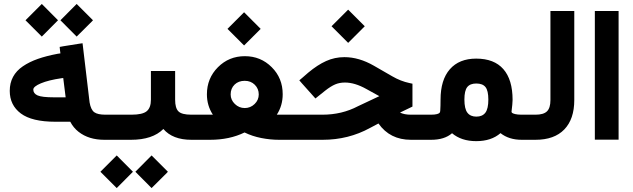

<svg xmlns="http://www.w3.org/2000/svg" viewBox="-20 -707 3199 971"><path d="M285.6 -604.5 367.7 -687 450.2 -604.5Q447.3 -601.6 444.3 -598.1Q438 -591.8 410.2 -564.2Q382.3 -536.6 367.7 -522ZM108.9 -604.5 191.4 -687 273.4 -604.5 191.4 -522ZM529.8 0H507.3Q468.8 0 436 -10Q403.3 -20 377.2 -40.5Q351.1 -61 335.4 -91.3H260.3Q141.1 -91.3 85.2 -133.3Q29.3 -175.3 29.3 -247.6Q29.3 -287.1 46.1 -318.4Q63 -349.6 95.7 -371.8Q128.4 -394 171.6 -409.2Q214.8 -424.3 272 -435.1L285.6 -437L283.7 -451.2L281.7 -469.7L300.3 -473.1L377.4 -485.4L397.5 -488.3L399.9 -468.3L433.1 -189Q439.5 -151.9 456.8 -139.4Q474.1 -127 512.7 -127H529.8Q535.2 -127 538.6 -106.4Q542 -85.9 542 -66.9V-61.5Q542 -41.5 538.8 -20.8Q535.6 0 529.8 0ZM312 -214.8 299.8 -312.5 291.5 -311.5Q225.1 -301.8 186.8 -285.6Q148.4 -269.5 148.4 -253.9Q148.4 -233.9 170.2 -224.4Q191.9 -214.8 252.9 -214.8Z M664.6 161.6 746.6 79.1 829.1 161.6Q826.2 164.6 823.2 168Q816.9 174.3 789.1 201.9Q761.2 229.5 746.6 244.1ZM487.8 161.6 570.3 79.1 652.3 161.6 570.3 244.1ZM958 0H947.8Q853 0 806.2 -54.7Q751.5 0 642.6 0H524.9Q519 0 515.9 -20.8Q512.7 -41.5 512.7 -61.5V-66.9Q512.7 -85.9 516.1 -106.4Q519.5 -127 524.9 -127H645Q700.7 -127 721.9 -144.5Q743.2 -162.1 743.2 -202.6V-328.6V-348.1H762.7H846.2H865.7V-328.6V-202.6Q865.7 -160.2 882.6 -143.6Q899.4 -127 947.3 -127H958Q963.4 -127 966.8 -106.4Q970.2 -85.9 970.2 -66.9V-61.5Q970.2 -41.5 967 -20.8Q963.9 0 958 0Z M1130.4 -561 1214.4 -645 1298.3 -561 1214.4 -477.1ZM1457 0H1390.6Q1347.2 0 1301.3 -9Q1255.4 -18.1 1216.8 -37.1Q1141.1 0 1042.5 0H953.1Q947.3 0 944.1 -20.8Q940.9 -41.5 940.9 -61.5V-66.9Q940.9 -85.9 944.3 -106.4Q947.8 -127 953.1 -127H1056.6Q1026.4 -172.9 1026.4 -230Q1026.4 -311 1082 -366.9Q1137.7 -422.9 1218.3 -422.9Q1298.3 -422.9 1354 -367.4Q1409.7 -312 1409.7 -230.5Q1409.7 -172.9 1379.9 -127H1457Q1462.4 -127 1465.8 -106.4Q1469.2 -85.9 1469.2 -66.9V-61.5Q1469.2 -41.5 1466.1 -20.8Q1462.9 0 1457 0ZM1288.6 -229.5Q1288.6 -258.3 1268.6 -278.3Q1248.5 -298.3 1217.8 -298.3Q1186 -298.3 1166.3 -279.1Q1146.5 -259.8 1146.5 -229.5Q1146.5 -201.7 1167.7 -181.2Q1189 -160.6 1217.8 -160.6Q1246.6 -160.6 1267.6 -180.9Q1288.6 -201.2 1288.6 -229.5Z M1656.7 -574.2 1740.7 -658.2 1824.7 -574.2 1740.7 -490.2ZM2115.7 0H2058.1Q1952.1 0 1894 -82.5L1851.6 -60.1Q1742.2 0 1611.8 0H1452.1Q1446.3 0 1443.1 -20.8Q1439.9 -41.5 1439.9 -61.5V-66.9Q1439.9 -85.9 1443.4 -106.4Q1446.8 -127 1452.1 -127H1610.8Q1709 -127 1790.5 -169.9L1898.4 -220.7L1833 -256.8Q1774.4 -289.6 1724.6 -289.6Q1697.3 -289.6 1675.3 -280.3Q1653.3 -271 1624.5 -248.5L1589.8 -220.7L1575.2 -209L1563 -222.7L1506.8 -285.6L1493.7 -300.8L1508.8 -313.5L1538.6 -339.4Q1585.9 -378.9 1629.4 -398.4Q1672.9 -418 1721.7 -418Q1795.4 -418 1871.1 -374.5L1963.4 -321.3Q2006.3 -296.4 2050.3 -287.1L2065.9 -283.7V-268.1V-180.2V-168L2054.7 -162.6L2002.9 -137.7Q2024.9 -127 2056.6 -127H2115.7Q2121.1 -127 2124.5 -106.4Q2127.9 -85.9 2127.9 -66.9V-61.5Q2127.9 -41.5 2124.8 -20.8Q2121.6 0 2115.7 0Z M2633.8 0H2618.2Q2553.7 0 2511.2 -33.7Q2464.8 6.8 2388.2 6.8Q2313.5 6.8 2266.1 -33.2Q2228 0 2160.6 0H2110.8Q2105 0 2101.8 -20.8Q2098.6 -41.5 2098.6 -61.5V-66.9Q2098.6 -85.9 2102.1 -106.4Q2105.5 -127 2110.8 -127H2159.7Q2179.7 -127 2190.4 -130.1Q2201.2 -133.3 2203.6 -137Q2206.1 -140.6 2206.5 -147.9Q2208 -169.4 2208 -202.6Q2208 -303.2 2255.1 -356.9Q2302.2 -410.6 2388.2 -410.6Q2479 -410.6 2525.6 -357.4Q2572.3 -304.2 2572.3 -201.7Q2572.3 -191.4 2570.8 -177.2Q2569.3 -163.1 2568.1 -153.1Q2566.9 -143.1 2566.9 -142.1Q2566.9 -139.2 2569.8 -136.2Q2572.8 -133.3 2585.2 -130.1Q2597.7 -127 2617.2 -127H2633.8Q2639.2 -127 2642.6 -106.4Q2646 -85.9 2646 -66.9V-61.5Q2646 -41.5 2642.8 -20.8Q2639.6 0 2633.8 0ZM2449.7 -203.6Q2449.7 -248.5 2435.3 -266.6Q2420.9 -284.7 2388.7 -284.7Q2357.4 -284.7 2343 -266.6Q2328.6 -248.5 2328.6 -203.6Q2328.6 -156.7 2343.8 -137Q2358.9 -117.2 2389.2 -117.2Q2419.4 -117.2 2434.6 -137Q2449.7 -156.7 2449.7 -203.6Z M2628.9 -127H2688.5Q2729 -127 2746.3 -144Q2763.7 -161.1 2763.7 -200.7V-631.8V-651.4H2783.2H2864.7H2884.3V-631.8V-201.2Q2884.3 -104.5 2833.7 -52.2Q2783.2 0 2688 0H2628.9Q2623 0 2619.9 -20.8Q2616.7 -41.5 2616.7 -61.5V-66.9Q2616.7 -85.9 2620.1 -106.4Q2623.5 -127 2628.9 -127Z M3007.8 -651.4H3088.9H3108.4V-631.8V-20V-0.5H3088.9H3007.8H2988.3V-20V-631.8V-651.4Z"/></svg>

Font: Shabnam WOL
Style: Bold-WOL
Weight: 700
Foundry: DejaVu fonts team - Redesigned by Saber Rastikerdar - Based on Vazir font
Version: Version 5.0.0